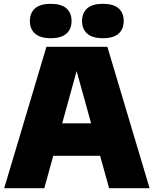

<svg xmlns="http://www.w3.org/2000/svg" viewBox="-20 -985 805 1005"><path d="M2 0 223 -740H542L763 0H551L371.5 -647.5H390.5L212 0ZM186.5 -169.5 232 -339.5H532L577 -169.5ZM518.5 -785Q464 -785 436.8 -808.8Q409.5 -832.5 409.5 -875Q409.5 -918 436.8 -941.5Q464 -965 518.5 -965Q573.5 -965 600.5 -941.5Q627.5 -918 627.5 -875Q627.5 -832.5 600.5 -808.8Q573.5 -785 518.5 -785ZM245.5 -785Q191 -785 163.8 -808.8Q136.5 -832.5 136.5 -875Q136.5 -918 163.8 -941.5Q191 -965 245.5 -965Q300.5 -965 327.5 -941.5Q354.5 -918 354.5 -875Q354.5 -832.5 327.5 -808.8Q300.5 -785 245.5 -785Z"/></svg>

Font: Encode Sans SC Condensed Thin Black
Style: Regular
Weight: 900
Version: Version 3.002